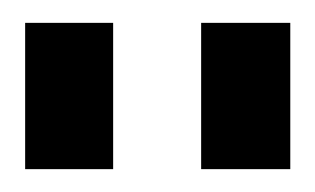

<svg xmlns="http://www.w3.org/2000/svg" viewBox="-20 -758 276 168"><path d="M79 -738V-610H2V-738ZM234 -738V-610H156V-738Z"/></svg>

Font: Pathway Extreme 8pt Thin 12pt Medium
Style: Regular
Weight: 500
Version: Version 1.001;gftools[0.9.26]